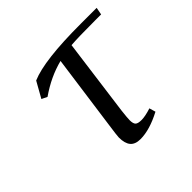

<svg xmlns="http://www.w3.org/2000/svg" viewBox="-120 -561 688 688"><g transform="rotate(-45 224.5 -217.0)"><path d="M78.1 -348.1 111.8 -408.2Q183.1 -439 367.2 -439H449.2L443.8 -411.1H413.1Q328.1 -411.1 291 -408.2L252 -116.2Q248 -81.5 248 -70.8Q248 -53.2 254.4 -47.1Q260.7 -41 278.8 -41Q297.9 -41 328.1 -50.8L335 -26.9Q274.4 4.9 228 4.9Q201.2 4.9 189 -9.8Q176.8 -24.4 176.8 -54.2Q176.8 -62.5 184.1 -113.8L223.1 -396Q159.2 -379.9 99.1 -337.9Z"/></g></svg>

Font: Dehuti
Style: Italic
Weight: 400
Version: Version 1.2